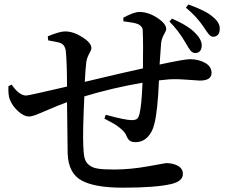

<svg xmlns="http://www.w3.org/2000/svg" viewBox="-20 -829 1040 877"><path d="M753.9 -730.5 765.6 -744.1Q841.8 -710.9 874 -675.8Q903.3 -645.5 901.4 -618.2Q900.4 -601.6 891.6 -593.8Q882.8 -585.9 870.1 -586.9Q858.4 -587.9 850.1 -598.1Q841.8 -608.4 828.1 -632.8Q793.9 -691.4 753.9 -730.5ZM543.9 -731.4 543 -748Q591.8 -774.4 616.2 -774.4Q657.2 -774.4 698.2 -747.6Q739.3 -720.7 739.3 -696.3Q739.3 -689.5 728.5 -670.4Q717.8 -651.4 715.8 -630.9Q710 -548.8 709 -534.2Q822.3 -558.6 847.7 -558.6Q886.7 -558.6 916.5 -542Q946.3 -525.4 946.3 -496.1Q946.3 -460.9 892.6 -460.9Q886.7 -460.9 828.1 -465.3Q769.5 -469.7 735.4 -464.8L706.1 -461.9Q700.2 -319.3 684.6 -261.7Q675.8 -224.6 653.3 -202.1Q630.9 -179.7 598.6 -179.7Q582 -179.7 572.8 -186.5Q563.5 -193.4 556.6 -210.9Q549.8 -226.6 531.2 -241.7Q512.7 -256.8 500.5 -263.7Q488.3 -270.5 457 -287.1L462.9 -304.7Q552.7 -280.3 581.1 -280.3Q596.7 -280.3 604.5 -285.2Q612.3 -290 617.2 -308.6Q627 -347.7 630.9 -451.2Q490.2 -426.8 365.2 -388.7Q357.4 -223.6 360.4 -165Q361.3 -127.9 366.2 -107.9Q371.1 -87.9 386.7 -75.2Q402.3 -62.5 428.2 -58.6Q454.1 -54.7 501 -54.7Q575.2 -54.7 656.2 -69.3Q737.3 -84 738.3 -84Q770.5 -84 793 -71.3Q815.4 -58.6 815.4 -34.2Q815.4 -1 761.7 11.7Q690.4 28.3 541 28.3Q413.1 28.3 353 -4.4Q293 -37.1 289.1 -126Q289.1 -134.8 286.1 -362.3Q246.1 -347.7 204.6 -329.6Q163.1 -311.5 144 -304.2Q125 -296.9 112.3 -296.9Q89.8 -296.9 64 -319.8Q38.1 -342.8 25.4 -373Q16.6 -392.6 18.6 -435.5L33.2 -442.4Q67.4 -392.6 99.6 -392.6Q110.4 -392.6 286.1 -433.6Q286.1 -532.2 281.2 -588.9Q279.3 -622.1 257.8 -631.8Q247.1 -636.7 200.2 -644.5L198.2 -663.1Q252 -685.5 277.3 -685.5Q315.4 -685.5 356.4 -659.2Q397.5 -632.8 397.5 -609.4Q397.5 -600.6 387.2 -583Q377 -565.4 374 -543.9Q371.1 -522.5 367.2 -455.1Q545.9 -498 632.8 -516.6Q634.8 -628.9 631.8 -690.4Q631.8 -696.3 629.9 -700.7Q627.9 -705.1 624 -709Q620.1 -712.9 616.7 -715.3Q613.3 -717.8 606.4 -720.2Q599.6 -722.7 595.2 -723.6Q590.8 -724.6 582 -726.1Q573.2 -727.5 569.3 -728Q565.4 -728.5 556.2 -730Q546.9 -731.4 543.9 -731.4ZM829.1 -793.9 840.8 -808.6Q923.8 -778.3 952.1 -752Q987.3 -723.6 983.4 -693.4Q983.4 -678.7 975.1 -669.9Q966.8 -661.1 953.1 -661.1Q949.2 -661.1 945.3 -663.1Q941.4 -665 938.5 -667.5Q935.5 -669.9 931.6 -675.3Q927.7 -680.7 925.3 -683.6Q922.9 -686.5 918 -694.3Q913.1 -702.1 910.2 -706.1Q877 -754.9 829.1 -793.9Z"/></svg>

Font: GenYoMin TW TTF SemiBold
Style: Regular
Weight: 600
Version: Version 1.300